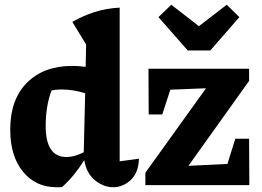

<svg xmlns="http://www.w3.org/2000/svg" viewBox="-20 -778 1103 807"><path d="M395 -751 394 -752H395ZM218 9Q130 9 76.5 -56.5Q23 -122 23 -233Q23 -360 93.5 -430.5Q164 -501 284 -501Q311 -501 340 -497L342 -591L284 -686Q329 -712 378 -727.5Q427 -743 483 -746V-100L564 -111Q562 -51 529 -21Q496 9 456 9Q416 9 380 -19.5Q344 -48 334 -105Q315 -74 291.5 -45Q268 -16 241 8Q235 9 229.5 9Q224 9 218 9ZM172 -248Q172 -118 260 -118Q292 -118 332 -138L338 -386Q288 -402 238 -402Q217 -402 197 -398Q184 -365 178 -326.5Q172 -288 172 -248ZM591 0V-52L846 -407L696 -401L662 -297H605L604 -489H1027V-438L772 -81L936 -89L969 -195H1027L1028 0ZM769 -566 646 -706 700 -758 816 -668 933 -758 986 -706 864 -566Z"/></svg>

Font: Piazzolla
Style: Bold
Weight: 700
Designer: Juan Pablo del Peral
Foundry: Huerta Tipografica
Version: Version 1.330